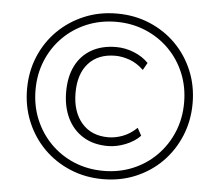

<svg xmlns="http://www.w3.org/2000/svg" viewBox="-52 -769 918 833"><g transform="rotate(5 407.5 -352.5)"><path d="M425 8Q349 8 283 -19.5Q217 -47 168 -96Q119 -145 91.5 -211Q64 -277 64 -353Q64 -430 91.5 -495.5Q119 -561 168 -609.5Q217 -658 282.5 -685.5Q348 -713 425 -713Q502 -713 567.5 -685.5Q633 -658 681.5 -609.5Q730 -561 757.5 -495.5Q785 -430 785 -353Q785 -277 757.5 -211Q730 -145 681.5 -96Q633 -47 567.5 -19.5Q502 8 425 8ZM434 -137Q372 -137 327 -164.5Q282 -192 258 -241.5Q234 -291 234 -356Q234 -422 258 -469.5Q282 -517 327 -542.5Q372 -568 434 -568Q474 -568 512 -552.5Q550 -537 575 -511L557 -479Q528 -507 495.5 -518.5Q463 -530 433 -530Q359 -530 317 -484Q275 -438 275 -355Q275 -273 317 -224Q359 -175 433 -175Q463 -175 495.5 -187Q528 -199 557 -227L575 -194Q550 -168 511 -152.5Q472 -137 434 -137ZM425 -28Q493 -28 552 -52.5Q611 -77 655 -121.5Q699 -166 723.5 -225Q748 -284 748 -353Q748 -422 723.5 -481Q699 -540 655 -584Q611 -628 552 -652.5Q493 -677 425 -677Q356 -677 297 -652.5Q238 -628 194 -584Q150 -540 125.5 -481Q101 -422 101 -353Q101 -284 125.5 -225Q150 -166 194 -121.5Q238 -77 297 -52.5Q356 -28 425 -28Z"/></g></svg>

Font: Nunito Sans 12pt ExtraLight 12pt ExtraLight
Style: Italic
Weight: 250
Italic angle: -9°
Version: Version 3.101;gftools[0.9.27]